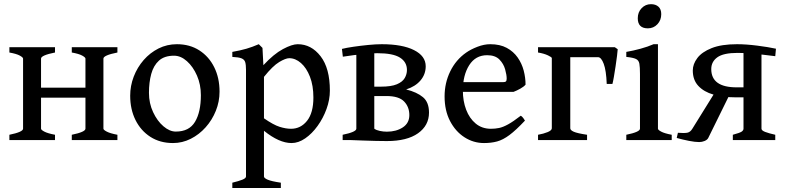

<svg xmlns="http://www.w3.org/2000/svg" viewBox="-20 -685 3837 939"><path d="M135.3 -207.5V-256.3H432.1V-207.5ZM25.9 0V-25.9Q92.8 -39.6 92.8 -55.7V-398.4Q92.8 -404.3 76.9 -413.1Q61 -421.9 25.9 -428.2V-454.1H249V-428.2Q180.7 -414.6 180.7 -398.4V-55.7Q180.7 -49.8 197 -41.3Q213.4 -32.7 249 -25.9V0ZM331.1 0V-25.9Q397.9 -39.6 397.9 -55.7V-398.4Q397.9 -404.3 382.1 -413.1Q366.2 -421.9 331.1 -428.2V-454.1H554.2V-428.2Q485.8 -414.6 485.8 -398.4V-55.7Q485.8 -49.8 502.2 -41.3Q518.6 -32.7 554.2 -25.9V0Z M1053.7 -236.8Q1053.7 -188 1035.6 -143.1Q1017.6 -98.1 985.8 -62.5Q954.1 -26.9 912.8 -6.1Q871.6 14.6 826.2 14.6Q762.7 14.6 715.6 -15.6Q668.5 -45.9 642.6 -98.1Q616.7 -150.4 616.7 -216.8Q616.7 -265.1 634 -310.3Q651.4 -355.5 682.6 -391.4Q713.9 -427.2 755.4 -448Q796.9 -468.8 845.2 -468.8Q908.2 -468.8 955.1 -438.5Q1002 -408.2 1027.8 -356Q1053.7 -303.7 1053.7 -236.8ZM962.4 -219.7Q962.4 -271.5 943.4 -315.2Q924.3 -358.9 894.3 -385.7Q864.3 -412.6 831.1 -412.6Q784.2 -412.6 757.6 -388.7Q731 -364.7 719.7 -323.5Q708.5 -282.2 708.5 -231Q708.5 -179.7 728.8 -136.5Q749 -93.3 779.3 -67.4Q809.6 -41.5 839.8 -41.5Q905.3 -41.5 933.8 -89.4Q962.4 -137.2 962.4 -219.7Z M1405.8 14.6Q1345.2 14.6 1271 -45.4V178.2Q1271 186 1289.3 193.8Q1307.6 201.7 1353.5 208.5V234.4H1116.2V208.5Q1148.4 200.7 1165.8 193.6Q1183.1 186.5 1183.1 178.2V-343.8Q1183.1 -368.2 1179.2 -381.1Q1175.3 -394 1161.1 -399.7Q1147 -405.3 1116.2 -406.7V-431.2Q1157.2 -438.5 1185.5 -446.8Q1213.9 -455.1 1245.6 -468.8L1263.7 -450.7L1268.1 -366.2Q1318.8 -420.9 1363.5 -444.8Q1408.2 -468.8 1436 -468.8Q1502.4 -468.8 1547.9 -409.9Q1593.3 -351.1 1593.3 -241.7Q1593.3 -197.3 1576.9 -152.1Q1560.5 -106.9 1533.2 -69.1Q1505.9 -31.2 1472.7 -8.3Q1439.5 14.6 1405.8 14.6ZM1394.5 -400.4Q1377 -400.4 1345.5 -381.6Q1314 -362.8 1271 -309.1V-106.4Q1317.4 -74.2 1347.7 -64.7Q1377.9 -55.2 1403.3 -55.2Q1450.7 -55.2 1481.7 -94.2Q1512.7 -133.3 1512.7 -208Q1512.7 -266.6 1495.8 -309.8Q1479 -353 1451.9 -376.7Q1424.8 -400.4 1394.5 -400.4Z M1655.8 0V-25.9Q1722.7 -39.6 1722.7 -55.7V-447.3H1810.5V-57.6Q1810.5 -51.8 1826.9 -42.2Q1843.3 -32.7 1878.9 -25.9V0ZM2078.1 -134.3Q2078.1 -71.3 2024.4 -33.2Q1970.7 4.9 1872.1 4.9Q1850.6 4.9 1818.8 4.2Q1787.1 3.4 1753.7 2.2Q1720.2 1 1693.8 0L1809.1 -55.7Q1820.8 -48.3 1837.6 -44.7Q1854.5 -41 1872.1 -41Q1918 -41 1950 -62Q1981.9 -83 1981.9 -122.1Q1981.9 -162.1 1956.3 -188.7Q1930.7 -215.3 1870.1 -215.3H1768.1L1764.2 -261.2H1842.3Q1893.6 -261.2 1921.1 -272.9Q1948.7 -284.7 1959.5 -303.5Q1970.2 -322.3 1970.2 -342.8Q1970.2 -381.8 1936 -403.3Q1901.9 -424.8 1825.7 -424.8Q1804.7 -424.8 1773.7 -422.1Q1742.7 -419.4 1711.2 -415.5Q1679.7 -411.6 1656.7 -407.7L1652.3 -445.8Q1673.3 -451.2 1708.3 -456.3Q1743.2 -461.4 1780.5 -465.1Q1817.9 -468.8 1846.7 -468.8Q1947.8 -468.8 2004.9 -439.9Q2062 -411.1 2062 -360.8Q2062 -321.8 2036.6 -291.7Q2011.2 -261.7 1966.3 -247.6Q2019 -234.4 2048.6 -209.7Q2078.1 -185.1 2078.1 -134.3Z M2550.3 -271Q2541.5 -260.7 2524.4 -251.2Q2507.3 -241.7 2491.7 -235.8H2206.5L2207.5 -283.2H2439.5Q2450.7 -283.2 2454.3 -286.9Q2458 -290.5 2458 -300.8Q2458 -318.8 2450.4 -345.9Q2442.9 -373 2422.4 -394Q2401.9 -415 2362.3 -415Q2305.7 -415 2274.7 -366.2Q2243.7 -317.4 2243.7 -241.7Q2243.7 -190.9 2259.8 -148.4Q2275.9 -106 2306.6 -80.6Q2337.4 -55.2 2380.9 -55.2Q2401.4 -55.2 2420.7 -59.1Q2439.9 -63 2464.8 -76.7Q2489.7 -90.3 2526.9 -119.1Q2533.2 -115.7 2539.3 -107.4Q2545.4 -99.1 2547.4 -95.2Q2503.4 -48.3 2471.7 -24.7Q2439.9 -1 2411.1 6.8Q2382.3 14.6 2347.2 14.6Q2295.4 14.6 2251.5 -13.7Q2207.5 -42 2180.9 -93.3Q2154.3 -144.5 2154.3 -213.4Q2154.3 -279.3 2181.9 -335.9Q2209.5 -392.6 2259.8 -427.7Q2282.7 -443.8 2315.2 -456.3Q2347.7 -468.8 2377.4 -468.8Q2425.3 -468.8 2458.3 -450.9Q2491.2 -433.1 2511.7 -403.8Q2532.2 -374.5 2541.3 -339.6Q2550.3 -304.7 2550.3 -271Z M2975.1 -274.4H2947.3Q2944.8 -340.3 2932.6 -372.8Q2920.4 -405.3 2904.8 -405.3H2735.8L2747.6 -454.1H2986.8L3001 -444.3Q3000.5 -434.6 2997.6 -411.4Q2994.6 -388.2 2990.5 -360.4Q2986.3 -332.5 2982.2 -308.6Q2978 -284.7 2975.1 -274.4ZM2611.3 0V-25.9Q2638.7 -30.8 2658.7 -39.1Q2678.7 -47.4 2678.7 -57.6V-400.9Q2678.7 -405.3 2659.7 -414.3Q2640.6 -423.3 2611.3 -428.2V-454.1H2825.7V-433.6Q2769 -426.3 2769 -419.4V-57.6Q2769 -48.3 2785.9 -40.8Q2802.7 -33.2 2851.1 -25.9V0Z M3213.9 -615.7Q3213.9 -586.4 3195.1 -566.4Q3176.3 -546.4 3148.4 -546.4Q3099.1 -546.4 3099.1 -595.7Q3099.1 -625.5 3117.9 -645Q3136.7 -664.6 3163.6 -664.6Q3186.5 -664.6 3200.2 -652.3Q3213.9 -640.1 3213.9 -615.7ZM3043 0V-25.9Q3109.9 -39.6 3109.9 -55.7V-323.7Q3109.9 -356.9 3106.9 -373.5Q3104 -390.1 3090.1 -396.7Q3076.2 -403.3 3043 -406.7V-431.2Q3077.1 -437 3112.8 -446.8Q3148.4 -456.5 3176.3 -468.8H3197.8V-55.7Q3197.8 -49.8 3213.6 -41.3Q3229.5 -32.7 3265.1 -25.9V0Z M3584.5 -468.8Q3628.9 -468.8 3682.9 -461.9Q3736.8 -455.1 3774.9 -446.8L3771.5 -410.2Q3743.7 -414.1 3709.7 -417.7Q3675.8 -421.4 3643.3 -423.8Q3610.8 -426.3 3587.4 -426.3Q3518.1 -426.3 3488.3 -404.8Q3458.5 -383.3 3458.5 -347.2Q3458.5 -257.8 3583 -257.8H3626L3623 -209H3576.2Q3516.1 -209 3469.2 -222.4Q3422.4 -235.8 3395.3 -264.9Q3368.2 -293.9 3368.2 -340.3Q3368.2 -371.6 3390.4 -401.1Q3412.6 -430.7 3460.4 -449.7Q3508.3 -468.8 3584.5 -468.8ZM3564 0V-25.9Q3600.1 -35.6 3608.2 -42Q3616.2 -48.3 3616.2 -55.7V-447.3L3704.1 -437.5V-55.7Q3704.1 -46.9 3721.7 -40Q3739.3 -33.2 3771.5 -25.9V0ZM3295.4 -35.6Q3326.2 -33.2 3341.1 -35.9Q3356 -38.6 3366.2 -55.7L3488.3 -252.4L3549.3 -224.6L3443.8 -10.3Q3439 -1 3426 4.4Q3413.1 9.8 3399.4 9.8Q3379.4 9.8 3349.4 3.9Q3319.3 -2 3289.6 -10.3Z"/></svg>

Font: Gentium Book Plus
Style: Regular
Weight: 400
Designer: Victor Gaultney, Annie Olsen, Iska Routamaa, Becca Hirsbrunner
Foundry: SIL International
Version: Version 6.101